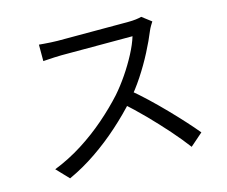

<svg xmlns="http://www.w3.org/2000/svg" viewBox="-103 -849 1205 1018"><g transform="rotate(-15 500.0 -340.5)"><path d="M799.9 -669Q795.4 -662.6 787.6 -649.2Q779.7 -635.7 775.4 -625.2Q755.6 -576.2 724.8 -516.6Q694 -456.9 655.8 -398.8Q617.6 -340.8 576.1 -294.2Q520.7 -232.3 454.9 -173.5Q389.2 -114.6 316.1 -64.6Q243 -14.5 163.6 21.9L99.8 -45.1Q180.8 -76.9 255.4 -124.2Q329.9 -171.5 395.2 -228.2Q460.5 -285 511.9 -341.9Q546.1 -380.8 579.4 -429.6Q612.7 -478.4 639.2 -528.8Q665.7 -579.2 678.1 -620.4Q669.5 -620.4 639.7 -620.4Q609.9 -620.4 568.9 -620.4Q527.8 -620.4 482.7 -620.4Q437.6 -620.4 396.6 -620.4Q355.5 -620.4 326.4 -620.4Q297.4 -620.4 288.4 -620.4Q270.7 -620.4 249.2 -619.2Q227.8 -618 210.2 -616.9Q192.7 -615.8 187.2 -615.4V-705.7Q194.3 -704.9 212.7 -703.5Q231.1 -702.1 252.1 -700.8Q273.2 -699.5 288.4 -699.5Q298.5 -699.5 327.7 -699.5Q356.8 -699.5 397.3 -699.5Q437.8 -699.5 481.9 -699.5Q525.9 -699.5 566.3 -699.5Q606.8 -699.5 635.7 -699.5Q664.7 -699.5 674.3 -699.5Q698.8 -699.5 718.2 -701.9Q737.6 -704.3 749.1 -707.8ZM589.1 -346.7Q630.1 -313 673.5 -272Q716.9 -231 758.9 -187.7Q800.8 -144.5 836.9 -104.7Q873 -64.9 898.8 -33.5L829.4 27.2Q793.6 -20.7 744.7 -76.2Q695.7 -131.6 641.2 -187.4Q586.6 -243.2 532 -290.4Z"/></g></svg>

Font: Noto Sans HK Thin
Style: Regular
Weight: 100
Designer: Ryoko NISHIZUKA 西塚涼子 (kana, bopomofo & ideographs); Paul D. Hunt (Latin, Greek & Cyrillic); Sandoll Communications 산돌커뮤니
Foundry: Adobe
Version: Version 2.004-H2;hotconv 1.0.118;makeotfexe 2.5.65603